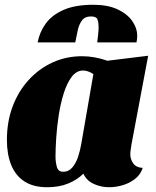

<svg xmlns="http://www.w3.org/2000/svg" viewBox="-20 -766 656 806"><path d="M178 20Q120 20 82.5 -4.5Q45 -29 27 -73.5Q9 -118 9 -179Q9 -255 33 -319Q57 -383 100.5 -430.5Q144 -478 201 -504Q258 -530 324 -530Q377 -530 431 -511L602 -532L532 -160Q531 -152 529 -140Q527 -128 527 -118Q527 -98 539 -80.5Q551 -63 579 -61Q570 -33 547 -15Q524 3 495 11.5Q466 20 438 20Q404 20 373.5 6Q343 -8 330 -37Q304 -11 266 4.5Q228 20 178 20ZM245 -45Q269 -45 284.5 -64Q300 -83 308.5 -110Q317 -137 321 -161L372 -455Q360 -463 349 -466.5Q338 -470 329 -470Q301 -470 281 -443.5Q261 -417 247.5 -374Q234 -331 226.5 -282Q219 -233 216 -187Q213 -141 213 -109Q213 -87 218.5 -66Q224 -45 245 -45ZM138 -588Q146 -631 172 -667Q198 -703 247 -724.5Q296 -746 372 -746Q432 -746 473 -727Q514 -708 535 -678Q556 -648 556 -615Q556 -603 553 -588H388Q390 -603 392 -621Q394 -639 394 -653Q394 -670 389.5 -683.5Q385 -697 362 -697Q336 -697 323.5 -679.5Q311 -662 306 -637Q301 -612 296 -588Z"/></svg>

Font: Sansita Swashed Light Black
Style: Regular
Weight: 900
Version: Version 1.003